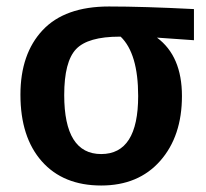

<svg xmlns="http://www.w3.org/2000/svg" viewBox="-20 -557 636 592"><path d="M578 -529V-433L464 -441Q541 -384 541 -261Q541 -137 474 -61Q407 15 292 15Q175 15 109 -59.5Q43 -134 43 -265Q43 -391 111.5 -464Q180 -537 316 -537Q422 -537 578 -529ZM406 -261Q406 -392 352 -444H349Q251 -444 214.5 -405.5Q178 -367 178 -264Q178 -82 292 -82Q406 -82 406 -261Z"/></svg>

Font: FiraGO Medium
Style: Regular
Weight: 500
Designer: bBox Type
Foundry: bBox Type GmbH
Version: Version 1.001;PS 001.001;hotconv 1.0.88;makeotf.lib2.5.64775